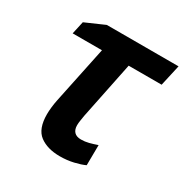

<svg xmlns="http://www.w3.org/2000/svg" viewBox="-133 -652 745 772"><g transform="rotate(30 239.5 -266.0)"><path d="M246 10Q188 10 152.5 -16.5Q117 -43 117 -111Q117 -125 119 -143.5Q121 -162 125 -181L180 -444H44L57 -503L146 -542H479L457 -444H304L250 -180Q248 -167 246 -155Q244 -143 244 -133Q244 -113 254.5 -102Q265 -91 286 -91Q304 -91 321.5 -95.5Q339 -100 359 -107L358 -13Q339 -4 309 3Q279 10 246 10Z"/></g></svg>

Font: Noto Sans Display SemiBold
Style: Italic
Weight: 600
Italic angle: -12°
Designer: Monotype Design Team
Foundry: Monotype Imaging Inc.
Version: Version 2.003